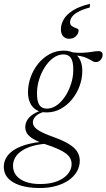

<svg xmlns="http://www.w3.org/2000/svg" viewBox="-92 -706 548 988"><path d="M401 -386.5Q393.5 -386.5 387 -390Q380.5 -393.5 372 -398.5Q363.5 -403.5 351.2 -408.8Q339 -414 320.2 -417.8Q301.5 -421.5 273.5 -422L258.5 -439Q305 -433 334.2 -434.5Q363.5 -436 382.2 -439.5Q401 -443 416 -443Q425 -443 430.5 -438.2Q436 -433.5 436 -424Q436 -416.5 433.2 -409.8Q430.5 -403 425.8 -397.8Q421 -392.5 414.8 -389.5Q408.5 -386.5 401 -386.5ZM149 -147Q170 -147 190 -158Q210 -169 227.2 -189Q244.5 -209 257.5 -234.8Q270.5 -260.5 278 -290Q285.5 -319.5 285 -350Q285 -390 272.5 -408Q260 -426 234.5 -426Q213.5 -426 193.5 -415Q173.5 -404 156.2 -384Q139 -364 126 -338.2Q113 -312.5 105.5 -283Q98 -253.5 98.5 -223Q98.5 -183 111 -165Q123.5 -147 149 -147ZM236 -445.5Q268 -445.5 289 -432.5Q310 -419.5 320.8 -396.2Q331.5 -373 331.5 -341.5Q331.5 -302.5 317.8 -264.2Q304 -226 279 -195.2Q254 -164.5 220.5 -146Q187 -127.5 147.5 -127.5Q116 -127.5 94.8 -140.5Q73.5 -153.5 62.8 -176.8Q52 -200 52 -231Q52 -270.5 65.8 -308.8Q79.5 -347 104.2 -377.8Q129 -408.5 162.5 -427Q196 -445.5 236 -445.5ZM113 261.5Q71.5 261.5 37.5 254.5Q3.5 247.5 -21.2 233.8Q-46 220 -59.2 199.8Q-72.5 179.5 -72.5 153Q-72.5 119.5 -51.5 93Q-30.5 66.5 13.8 48.2Q58 30 127 23L160 23.5V33Q115 34.5 80.8 43.8Q46.5 53 22.8 68.2Q-1 83.5 -13 103.5Q-25 123.5 -25 147Q-25 176.5 -8.2 197.2Q8.5 218 39.8 229.5Q71 241 114.5 241Q167.5 241 203.5 226.2Q239.5 211.5 258 188.2Q276.5 165 276.5 138.5Q276.5 123 269.8 109.5Q263 96 247.8 84.2Q232.5 72.5 206.8 60.8Q181 49 143.5 37Q100 22 77.2 7.8Q54.5 -6.5 46.2 -21.2Q38 -36 38 -51Q38 -71.5 48.5 -88.5Q59 -105.5 79.5 -118.8Q100 -132 129.5 -140.5L142.5 -133Q108 -124 92.5 -108.8Q77 -93.5 77 -77Q77 -67 82 -58Q87 -49 98.8 -40.2Q110.5 -31.5 130.8 -22Q151 -12.5 181.5 -1.5Q233.5 17 263.5 35.8Q293.5 54.5 306 75.5Q318.5 96.5 318.5 121.5Q318.5 151 303.8 176.5Q289 202 262 221Q235 240 197.2 250.8Q159.5 261.5 113 261.5ZM312.5 -551Q312.5 -532.5 298.5 -519.5Q284.5 -506.5 264 -506.5Q245 -506.5 233.2 -519Q221.5 -531.5 221.5 -555.5Q221.5 -580.5 235.2 -605.2Q249 -630 281.5 -651.2Q314 -672.5 371 -686.5L370 -667.5Q329.5 -656.5 307.5 -643.5Q285.5 -630.5 277 -617.2Q268.5 -604 268.5 -591.5Q268.5 -577.5 279.5 -570.8Q290.5 -564 301.5 -560.2Q312.5 -556.5 312.5 -551Z"/></svg>

Font: Newsreader 24pt Light
Style: Italic
Weight: 300
Italic angle: -17°
Designer: Hugues Gentile
Foundry: Production Type
Version: Version 1.003